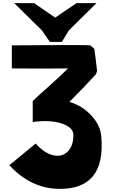

<svg xmlns="http://www.w3.org/2000/svg" viewBox="-20 -985 726 1232"><path d="M300 -716 249 -790 71 -965H199L334 -872L471 -965H599L422 -790L377 -716ZM425 -331Q506 -308 565 -245Q624 -182 630 -109Q659 227 365 227Q180 227 40 75L209 -64Q264 -2 321.5 11Q379 24 415.5 -13.5Q452 -51 451 -124Q446 -171 371.5 -194Q297 -217 190 -202V-337Q227 -372 301 -438Q375 -504 416 -546Q253 -544 56 -546V-694Q60 -694 290 -695.5Q520 -697 559 -694L585 -672Q589 -651 603 -530L596 -509Q536 -442 425 -331Z"/></svg>

Font: OpenDyslexic
Style: Bold
Weight: 800
Designer: Abbie Gonzalez
Version: Version 0.920;hotconv 1.0.109;makeotfexe 2.5.65596